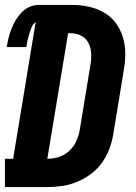

<svg xmlns="http://www.w3.org/2000/svg" viewBox="-30 -755 550 775"><path d="M-10 0V-114H23L114 -666Q102 -657 97 -644Q92 -631 88 -618Q84 -605 81 -591.5Q78 -578 76 -565H-3Q0 -583 4.5 -601.5Q9 -620 16 -638Q23 -656 33 -673Q43 -690 57 -704.5Q71 -719 89 -727Q107 -735 125 -735H263Q297 -735 330 -727.5Q363 -720 390.5 -704Q418 -688 437 -662.5Q456 -637 465.5 -606.5Q475 -576 475.5 -542Q476 -508 470 -474L427 -212Q422 -182 411 -153Q400 -124 381.5 -98Q363 -72 336.5 -52.5Q310 -33 281 -21Q252 -9 222 -4.5Q192 0 162 0ZM161 -114H162Q185 -114 208 -121.5Q231 -129 249.5 -146Q268 -163 278 -185.5Q288 -208 292 -231L335 -493Q339 -516 338 -539Q337 -562 327 -581.5Q317 -601 297.5 -611Q278 -621 254 -621H245Z"/></svg>

Font: Iosevka Curly Slab Heavy
Style: Italic
Weight: 900
Italic angle: -9°
Monospace: yes
Designer: Belleve Invis
Foundry: Belleve Invis
Version: Version 22.1.2; ttfautohint (v1.8.4)